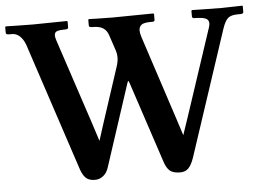

<svg xmlns="http://www.w3.org/2000/svg" viewBox="-48 -710 1096 787"><g transform="rotate(-5 499.5 -316.5)"><path d="M312 12.2Q288.6 12.2 275.6 0.5Q262.7 -11.2 254.4 -35.2L80.1 -562.5Q72.8 -584 58.6 -598.4Q44.4 -612.8 24.9 -612.8H12.2Q0 -612.8 0 -620.6V-643.6L2.4 -646.5L45.9 -645.5Q89.4 -644.5 113.3 -644.5L254.4 -646.5L256.8 -643.6V-621.6Q256.8 -612.8 247.6 -612.8Q221.7 -612.8 210.7 -608.9Q199.7 -605 199.7 -591.8Q199.7 -584 203.6 -572.3L320.8 -218.3L344.2 -145.5L366.7 -215.8L440.9 -442.4Q447.8 -463.4 447.8 -480.5Q447.8 -495.1 443.4 -507.8L421.9 -572.3Q415.5 -592.8 400.4 -602.8Q385.3 -612.8 357.4 -612.8H353.5Q341.8 -612.8 341.8 -620.6V-643.6L344.2 -646.5L379.9 -645.5Q415 -644.5 439.9 -644.5L609.9 -646.5L612.3 -643.6V-620.1Q612.3 -612.8 603.5 -612.8Q593.3 -612.8 586.7 -612.5Q580.1 -612.3 571.8 -610.6Q563.5 -608.9 558.8 -605.7Q554.2 -602.5 550.8 -596.4Q547.4 -590.3 547.4 -581.5Q547.4 -570.3 552.7 -554.2L666.5 -207L688.5 -138.7L714.4 -215.3L831.5 -568.8Q835 -579.1 835 -586.4Q835 -601.6 820.3 -607.2Q805.7 -612.8 774.4 -612.8Q771 -612.8 768.6 -615Q766.1 -617.2 766.1 -620.1V-643.6L768.6 -646.5L816.9 -645.5Q865.2 -644.5 891.6 -644.5L976.1 -646.5L977.5 -644.5V-621.1Q977.5 -612.8 966.3 -612.8H955.1Q926.8 -612.8 914.1 -602.1Q901.4 -591.3 890.6 -559.6L720.2 -44.4Q710 -14.2 697 -1Q684.1 12.2 663.1 12.2Q633.8 12.2 619.9 0Q606 -12.2 597.7 -39.1L489.3 -366.7Q484.9 -379.9 482.9 -379.9Q481.9 -379.9 478.5 -370.1L368.2 -33.2Q361.3 -11.7 346.2 0.2Q331.1 12.2 312 12.2Z"/></g></svg>

Font: LL2
Style: Bold
Weight: 700
Designer: Philipp H. Poll
Foundry: Philipp H. Poll
Version: Version 2.7.x